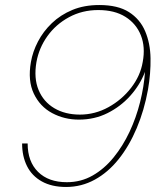

<svg xmlns="http://www.w3.org/2000/svg" viewBox="-20 -732 641 764"><path d="M243 12Q186 12 146.5 -10Q107 -32 87.5 -71Q68 -110 68 -161H90Q90 -89 131.5 -48Q173 -7 246 -7Q302 -7 348.5 -33.5Q395 -60 432 -105.5Q469 -151 495.5 -207.5Q522 -264 537.5 -326Q553 -388 557 -446Q537 -394 498.5 -351Q460 -308 408 -282Q356 -256 294 -256Q236 -256 187.5 -282Q139 -308 114.5 -359.5Q90 -411 103 -485Q110 -526 131 -566.5Q152 -607 186.5 -640Q221 -673 268 -692.5Q315 -712 375 -712Q449 -712 493 -684Q537 -656 557.5 -608Q578 -560 579 -500Q580 -440 569 -376Q554 -293 524 -222Q494 -151 452 -98.5Q410 -46 357 -17Q304 12 243 12ZM298 -276Q358 -276 411.5 -305.5Q465 -335 502 -383Q539 -431 548 -486Q559 -545 540.5 -591.5Q522 -638 479 -665Q436 -692 371 -692Q307 -692 254.5 -663.5Q202 -635 168.5 -588Q135 -541 125 -485Q114 -421 133.5 -374Q153 -327 196 -301.5Q239 -276 298 -276Z"/></svg>

Font: DM Sans 12pt Thin
Style: Italic
Weight: 250
Italic angle: -10°
Version: Version 4.004;gftools[0.9.30]